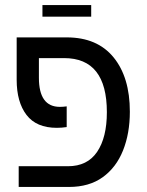

<svg xmlns="http://www.w3.org/2000/svg" viewBox="-20 -740 580 760"><path d="M54 0V-82H249Q326 -82 364.5 -139Q403 -196 403 -296Q403 -510 234 -510H134V-432Q134 -317 217 -317Q223 -317 230 -317.5Q237 -318 244 -319V-237Q224 -234 205 -234Q124 -234 85 -285Q46 -336 46 -424V-592H244Q365 -592 429.5 -513Q494 -434 494 -298Q494 -212 467 -144.5Q440 -77 386.5 -38.5Q333 0 253 0ZM148 -674V-720H341V-674Z"/></svg>

Font: Noto Sans Hebrew SemiCondensed
Style: Regular
Weight: 400
Width: 4
Designer: Monotype Design Team
Foundry: Monotype Imaging Inc.
Version: Version 2.004; ttfautohint (v1.8.4.7-5d5b)